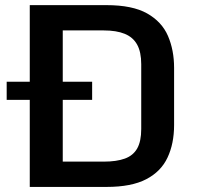

<svg xmlns="http://www.w3.org/2000/svg" viewBox="-20 -736 787 756"><path d="M97.2 0V-715.8H398.9Q501.5 -715.8 559.3 -683.1Q617.2 -650.4 641.4 -594.5Q665.5 -538.6 665.5 -468.8V-243.7Q665.5 -170.4 639.6 -115.5Q613.8 -60.5 555.7 -30.3Q497.6 0 399.9 0ZM227.1 -99.6H388.2Q439 -99.6 471.7 -111.6Q504.4 -123.5 520.3 -151.6Q536.1 -179.7 536.1 -228V-483.4Q536.1 -531.2 520 -560.3Q503.9 -589.4 471.2 -602.8Q438.5 -616.2 388.2 -616.2H227.1ZM6.3 -342.8V-414.1H342.8V-342.8Z"/></svg>

Font: Monda SemiBold
Style: Regular
Weight: 600
Designer: Vernon Adams
Foundry: Vernon Adams
Version: Version 2.200